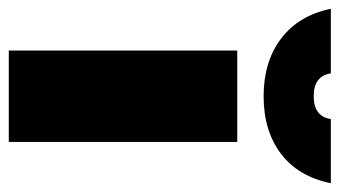

<svg xmlns="http://www.w3.org/2000/svg" viewBox="-244 -585 773 437"><g transform="rotate(90 142.5 -366.5)"><path d="M39 -520H247V0H39ZM-56 -733H91Q97 -694 143 -694Q189 -694 195 -733H341Q326 -659 274 -619.5Q222 -580 143 -580Q64 -580 11.5 -620Q-41 -660 -56 -733Z"/></g></svg>

Font: Aspekta 1000
Style: Regular
Weight: 1000
Designer: Ivo Dolenc
Version: Version 2.000